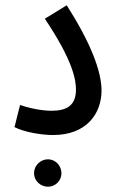

<svg xmlns="http://www.w3.org/2000/svg" viewBox="-20 -507 442 728"><path d="M35 -25C70 -7 134 5 181 5C309 5 365 -77 365 -164C365 -237 323 -346 233 -487L150 -436C258 -275 268 -203 268 -167C268 -108 234 -87 176 -87C143 -87 96 -95 56 -109ZM162 201C190 201 213 178 213 150C213 121 190 97 162 97C133 97 109 121 109 150C109 178 133 201 162 201Z"/></svg>

Font: Noto Sans Arabic UI XCn Md
Style: Regular
Weight: 500
Width: 2
Designer: Monotype Design Team, Nadine Chahine and Nizar Qandah
Foundry: Monotype Imaging Inc.
Version: Version 2.010